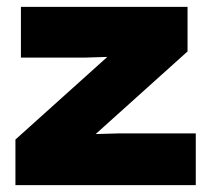

<svg xmlns="http://www.w3.org/2000/svg" viewBox="-20 -490 611 560"><path d="M25 50V-83L293 -324L228 -322H41V-470H527V-340L259 -99L329 -101H551V50Z"/></svg>

Font: OA Gothic ExtraBold
Style: Regular
Weight: 800
Designer: Choi Chi-young, Lee Jaesang, Lee Juhyun, Han Dohee
Foundry: DDUNGSANG CORP.
Version: Version 1.000;Build 20210203